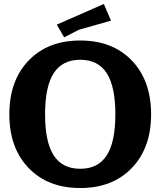

<svg xmlns="http://www.w3.org/2000/svg" viewBox="-20 -928 808 967"><path d="M741 -352Q741 -183 644 -82Q547 19 384 19Q221 19 124 -82Q27 -183 27 -352Q27 -522 124 -623Q221 -724 384 -724Q547 -724 644 -623Q741 -522 741 -352ZM207 -352Q207 -213 250.5 -145.5Q294 -78 384 -78Q474 -78 517.5 -145.5Q561 -213 561 -352Q561 -492 517.5 -559.5Q474 -627 384 -627Q294 -627 250.5 -559.5Q207 -492 207 -352ZM503 -908 539 -824Q396 -784 377 -778L303 -740L266 -804Z"/></svg>

Font: Andada
Style: Bold
Weight: 700
Designer: Carolina Giovagnoli
Foundry: Carolina Giovagnoli
Version: Version 1.003